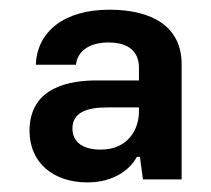

<svg xmlns="http://www.w3.org/2000/svg" viewBox="-20 -736 440 400"><path d="M162.1 -356C218.8 -356 252 -384.3 265.1 -409.2H271.5L277.8 -362.3H358.4V-602.1C358.4 -680.7 296.9 -715.8 208 -715.8C113.3 -715.8 57.1 -669.9 54.7 -601.1H138.2C141.6 -630.4 167 -647.5 206.1 -647.5C249 -647.5 269.5 -627.4 269.5 -595.2V-568.4H180.7C128.9 -568.4 41.5 -556.6 41.5 -463.4C41.5 -396 92.3 -356 162.1 -356ZM130.9 -468.3C130.9 -502.4 162.6 -512.2 202.6 -512.2H269.5V-503.9C269.5 -466.8 247.1 -424.3 189.5 -424.3C153.3 -424.3 130.9 -439.5 130.9 -468.3Z"/></svg>

Font: Wand UI Pro Bold
Style: Regular
Weight: 700
Designer: Andreas Faust
Version: Version 1.003;FEAKit 1.0